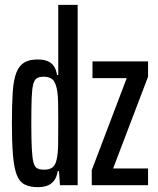

<svg xmlns="http://www.w3.org/2000/svg" viewBox="-20 -763 651 791"><path d="M136 8Q103 8 81.5 -3Q60 -14 49 -42.5Q38 -71 33.5 -123Q29 -175 29 -256Q29 -333 32.5 -384Q36 -435 47.5 -464Q59 -493 80 -505.5Q101 -518 135 -518Q160 -518 176.5 -511Q193 -504 202.5 -489.5Q212 -475 215 -454H220V-743H300V0H227L223 -58H218Q213 -30 200.5 -16Q188 -2 171.5 3Q155 8 136 8ZM163 -64Q184 -64 196.5 -73.5Q209 -83 214 -109Q219 -132 219.5 -170Q220 -208 220 -265Q220 -305 219.5 -336Q219 -367 216 -387Q210 -423 197 -435Q184 -447 160 -447Q143 -447 132.5 -441Q122 -435 117 -416.5Q112 -398 110.5 -359Q109 -320 109 -255Q109 -190 111 -151Q113 -112 118 -93.5Q123 -75 133.5 -69.5Q144 -64 163 -64ZM358 0V-62L502 -441H361V-510H590V-447L446 -69H590V0Z"/></svg>

Font: Saira UltraCondensed SemiBold
Style: Regular
Weight: 600
Width: 1
Designer: Hector Gatti with collaboration of the Omnibus-Type team
Foundry: Omnibus-Type
Version: Version 1.101